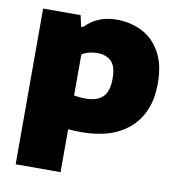

<svg xmlns="http://www.w3.org/2000/svg" viewBox="-86 -637 868 935"><g transform="rotate(10 348.5 -169.5)"><path d="M53.5 220V-550H239L251 -495H260.5Q287.5 -524 326.5 -541.5Q365.5 -559 417.5 -559Q484.5 -559 541.2 -530.8Q598 -502.5 632.5 -442.2Q667 -382 667 -286.5Q667 -146 581.8 -67.8Q496.5 10.5 341.5 10.5Q324 10.5 307 9.8Q290 9 275.5 7.5V220ZM332.5 -154Q390 -154 418 -181.8Q446 -209.5 446 -271Q446 -334 420.2 -358.2Q394.5 -382.5 352 -382.5Q331.5 -382.5 311.2 -377.5Q291 -372.5 275.5 -362V-159Q287 -157 302 -155.5Q317 -154 332.5 -154Z"/></g></svg>

Font: Encode Sans SemiExpanded SemiExpanded Black
Style: Regular
Weight: 900
Width: 6
Designer: Multiple Designers
Foundry: Impallari Type
Version: Version 3.000; ttfautohint (v1.8.3) -l 8 -r 50 -G 200 -x 14 